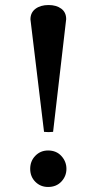

<svg xmlns="http://www.w3.org/2000/svg" viewBox="-20 -731 359 763"><path d="M243 -655 191 -207Q173 -205 155 -207L101 -654Q101 -681 121 -696Q141 -711 173 -711Q204 -711 223.5 -696.5Q243 -682 243 -655ZM100 -60Q100 -91 120.5 -112Q141 -133 171 -133Q204 -133 224 -111Q244 -89 244 -60Q244 -31 224 -9.5Q204 12 171 12Q141 12 120.5 -8.5Q100 -29 100 -60Z"/></svg>

Font: Tiro Gurmukhi
Style: Regular
Weight: 400
Designer: Gurmukhi: John Hudson & Fiona Ross. Latin: John Hudson.
Foundry: Tiro Typeworks Ltd.
Version: Version 1.52